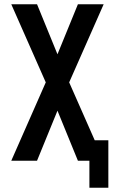

<svg xmlns="http://www.w3.org/2000/svg" viewBox="-20 -755 540 902"><path d="M400 127V0H346L250 -235L154 0H33L195 -368L33 -735H154L250 -500L346 -735H467L305 -368L425 -96H489V127Z"/></svg>

Font: Zed Mono
Style: Bold
Weight: 700
Monospace: yes
Designer: Belleve Invis
Foundry: Belleve Invis
Version: Version 1.0.0; ttfautohint (v1.8.4)